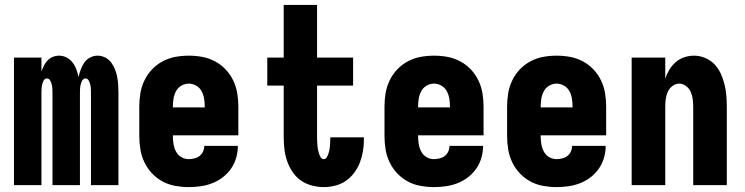

<svg xmlns="http://www.w3.org/2000/svg" viewBox="-20 -755 3040 783"><path d="M37 0V-520H149V-463Q153 -475 159 -487Q165 -499 174 -508.5Q183 -518 195.5 -523Q208 -528 221 -528Q237 -528 251.5 -520.5Q266 -513 276 -500Q286 -487 291.5 -472Q297 -457 300 -441Q304 -457 309.5 -472Q315 -487 324 -500Q333 -513 347.5 -520.5Q362 -528 378 -528Q394 -528 409 -520.5Q424 -513 433.5 -500Q443 -487 449 -472Q455 -457 458 -441Q461 -425 462 -409Q463 -393 463 -377V0H351V-377Q351 -386 350.5 -394Q350 -402 348 -410.5Q346 -419 341.5 -427Q337 -435 329 -435Q320 -435 315.5 -427Q311 -419 309 -410.5Q307 -402 306.5 -394Q306 -386 306 -377V0H194V-377Q194 -386 193.5 -394Q193 -402 191 -410.5Q189 -419 184.5 -427Q180 -435 171 -435Q163 -435 158.5 -427Q154 -419 152 -410.5Q150 -402 149.5 -394Q149 -386 149 -377V0Z M749 8Q722 8 694.5 3Q667 -2 643 -15Q619 -28 600 -48Q581 -68 569 -93Q557 -118 552.5 -145.5Q548 -173 548 -200V-320Q548 -348 552.5 -375Q557 -402 569 -427Q581 -452 600 -472Q619 -492 643.5 -505Q668 -518 695 -523Q722 -528 750 -528Q778 -528 805 -523Q832 -518 856.5 -505Q881 -492 900 -472Q919 -452 931 -427Q943 -402 947.5 -375Q952 -348 952 -320V-203H685V-200Q685 -184 687.5 -168Q690 -152 697.5 -137.5Q705 -123 719 -114.5Q733 -106 749 -106Q761 -106 773 -109Q785 -112 794 -119Q803 -126 808 -137Q813 -148 813 -160H950V-159Q950 -135 943 -111Q936 -87 922 -67Q908 -47 888.5 -32Q869 -17 846 -8Q823 1 798.5 4.5Q774 8 749 8ZM685 -317H815V-320Q815 -336 812.5 -352Q810 -368 802.5 -382.5Q795 -397 780.5 -405.5Q766 -414 750 -414Q734 -414 719.5 -405.5Q705 -397 697.5 -382.5Q690 -368 687.5 -352Q685 -336 685 -320Z M1300 8Q1276 8 1251.5 1.5Q1227 -5 1207 -19Q1187 -33 1173 -54Q1159 -75 1151 -98Q1143 -121 1140 -145.5Q1137 -170 1137 -195V-406H1070V-520H1137V-735H1273V-520H1420V-406H1273V-195Q1273 -187 1273.5 -178.5Q1274 -170 1274.5 -162Q1275 -154 1276.5 -146Q1278 -138 1280.5 -130Q1283 -122 1287.5 -114Q1292 -106 1300 -106Q1308 -106 1312.5 -113.5Q1317 -121 1319.5 -128.5Q1322 -136 1323.5 -143.5Q1325 -151 1325.5 -159Q1326 -167 1326.5 -175Q1327 -183 1327 -191V-195H1464V-185Q1464 -161 1460 -137.5Q1456 -114 1447.5 -92Q1439 -70 1424.5 -50.5Q1410 -31 1390.5 -17.5Q1371 -4 1347.5 2Q1324 8 1300 8Z M1749 8Q1722 8 1694.5 3Q1667 -2 1643 -15Q1619 -28 1600 -48Q1581 -68 1569 -93Q1557 -118 1552.5 -145.5Q1548 -173 1548 -200V-320Q1548 -348 1552.5 -375Q1557 -402 1569 -427Q1581 -452 1600 -472Q1619 -492 1643.5 -505Q1668 -518 1695 -523Q1722 -528 1750 -528Q1778 -528 1805 -523Q1832 -518 1856.5 -505Q1881 -492 1900 -472Q1919 -452 1931 -427Q1943 -402 1947.5 -375Q1952 -348 1952 -320V-203H1685V-200Q1685 -184 1687.5 -168Q1690 -152 1697.5 -137.5Q1705 -123 1719 -114.5Q1733 -106 1749 -106Q1761 -106 1773 -109Q1785 -112 1794 -119Q1803 -126 1808 -137Q1813 -148 1813 -160H1950V-159Q1950 -135 1943 -111Q1936 -87 1922 -67Q1908 -47 1888.5 -32Q1869 -17 1846 -8Q1823 1 1798.5 4.5Q1774 8 1749 8ZM1685 -317H1815V-320Q1815 -336 1812.5 -352Q1810 -368 1802.5 -382.5Q1795 -397 1780.5 -405.5Q1766 -414 1750 -414Q1734 -414 1719.5 -405.5Q1705 -397 1697.5 -382.5Q1690 -368 1687.5 -352Q1685 -336 1685 -320Z M2249 8Q2222 8 2194.5 3Q2167 -2 2143 -15Q2119 -28 2100 -48Q2081 -68 2069 -93Q2057 -118 2052.5 -145.5Q2048 -173 2048 -200V-320Q2048 -348 2052.5 -375Q2057 -402 2069 -427Q2081 -452 2100 -472Q2119 -492 2143.5 -505Q2168 -518 2195 -523Q2222 -528 2250 -528Q2278 -528 2305 -523Q2332 -518 2356.5 -505Q2381 -492 2400 -472Q2419 -452 2431 -427Q2443 -402 2447.5 -375Q2452 -348 2452 -320V-203H2185V-200Q2185 -184 2187.5 -168Q2190 -152 2197.5 -137.5Q2205 -123 2219 -114.5Q2233 -106 2249 -106Q2261 -106 2273 -109Q2285 -112 2294 -119Q2303 -126 2308 -137Q2313 -148 2313 -160H2450V-159Q2450 -135 2443 -111Q2436 -87 2422 -67Q2408 -47 2388.5 -32Q2369 -17 2346 -8Q2323 1 2298.5 4.5Q2274 8 2249 8ZM2185 -317H2315V-320Q2315 -336 2312.5 -352Q2310 -368 2302.5 -382.5Q2295 -397 2280.5 -405.5Q2266 -414 2250 -414Q2234 -414 2219.5 -405.5Q2205 -397 2197.5 -382.5Q2190 -368 2187.5 -352Q2185 -336 2185 -320Z M2556 0V-520H2693V-434Q2699 -453 2709.5 -470.5Q2720 -488 2735.5 -501.5Q2751 -515 2770.5 -521.5Q2790 -528 2810 -528Q2833 -528 2855 -519Q2877 -510 2893 -493.5Q2909 -477 2919 -455.5Q2929 -434 2934.5 -411.5Q2940 -389 2942 -366Q2944 -343 2944 -320V0H2807V-320Q2807 -335 2805 -350.5Q2803 -366 2797 -380Q2791 -394 2778 -404Q2765 -414 2750 -414Q2735 -414 2722 -404Q2709 -394 2703 -380Q2697 -366 2695 -350.5Q2693 -335 2693 -320V0Z"/></svg>

Font: Iosevka Term Curly Heavy
Style: Regular
Weight: 900
Designer: Belleve Invis
Foundry: Belleve Invis
Version: Version 32.3.0